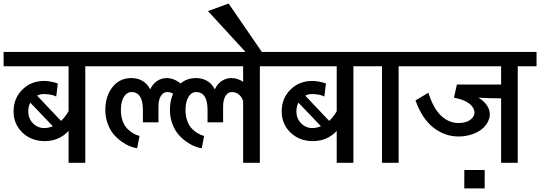

<svg xmlns="http://www.w3.org/2000/svg" viewBox="-45 -908 3016 1072"><path d="M-24.9 -618.2H536.1V-538.1H431.2V1H337.9V-176.8Q284.2 -120.1 205.1 -120.1Q129.9 -120.1 80.3 -167.5Q30.8 -214.8 30.8 -286.1Q30.8 -358.9 79.6 -407.5Q128.4 -456.1 201.2 -456.1Q220.7 -456.1 243.7 -451.4Q266.6 -446.8 277.8 -441.9L269 -369.1Q242.7 -382.8 199.2 -382.8Q178.7 -382.8 162.1 -374L295.9 -232.9Q320.3 -255.9 337.9 -287.1V-538.1H-24.9ZM203.1 -192.9Q223.6 -192.9 250 -203.1L124 -335Q112.8 -311.5 112.8 -286.1Q112.8 -247.1 138.7 -220Q164.6 -192.9 203.1 -192.9Z M485.8 -618.2H916.5V-538.1H485.8ZM1003.9 -394 949.7 -347.2Q943.4 -368.7 926.5 -381.3Q909.7 -394 888.7 -394Q866.7 -394 853.3 -372.3Q839.8 -350.6 839.8 -313V-225.1H752.9V-294.9Q752.9 -343.8 736.8 -368.9Q720.7 -394 689.9 -394Q663.1 -394 646.5 -366.9Q629.9 -339.8 629.9 -293.9Q629.9 -260.3 639.6 -233.2Q649.4 -206.1 665.8 -189.5Q682.1 -172.9 699 -163.3Q715.8 -153.8 733.9 -148.9L720.7 -80.1Q700.7 -83 678.2 -92.3Q655.8 -101.6 631.3 -119.4Q606.9 -137.2 587.6 -160.6Q568.4 -184.1 555.7 -219Q543 -253.9 543 -293.9Q543 -371.6 583.3 -421.9Q623.5 -472.2 687.5 -472.2Q760.3 -472.2 793.9 -409.2Q806.2 -438 831.1 -455.1Q856 -472.2 886.7 -472.2Q919.4 -472.2 952.6 -450Q985.8 -427.7 1003.9 -394Z M846.7 -618.2H1510.7V-538.1H1405.8V1H1312.5V-349.1L1310.5 -347.2Q1304.2 -368.7 1287.4 -381.3Q1270.5 -394 1249.5 -394Q1227.5 -394 1214.1 -372.3Q1200.7 -350.6 1200.7 -313V-225.1H1113.8V-294.9Q1113.8 -343.8 1097.7 -368.9Q1081.5 -394 1050.8 -394Q1023.9 -394 1007.3 -366.9Q990.7 -339.8 990.7 -293.9Q990.7 -260.3 1000.5 -233.2Q1010.3 -206.1 1026.6 -189.5Q1043 -172.9 1059.8 -163.3Q1076.7 -153.8 1094.7 -148.9L1081.5 -80.1Q1061.5 -83 1039.1 -92.3Q1016.6 -101.6 992.2 -119.4Q967.8 -137.2 948.5 -160.6Q929.2 -184.1 916.5 -219Q903.8 -253.9 903.8 -293.9Q903.8 -371.6 944.1 -421.9Q984.4 -472.2 1048.3 -472.2Q1121.1 -472.2 1154.8 -409.2Q1167 -438 1191.9 -455.1Q1216.8 -472.2 1247.6 -472.2Q1280.8 -472.2 1312.5 -451.2V-538.1H846.7Z M1369.1 -570.8 1116.2 -846.2 1231.4 -888.2 1425.3 -606Z M1472.2 -618.2H2033.2V-538.1H1928.2V1H1835V-176.8Q1781.2 -120.1 1702.1 -120.1Q1627 -120.1 1577.4 -167.5Q1527.8 -214.8 1527.8 -286.1Q1527.8 -358.9 1576.7 -407.5Q1625.5 -456.1 1698.2 -456.1Q1717.8 -456.1 1740.7 -451.4Q1763.7 -446.8 1774.9 -441.9L1766.1 -369.1Q1739.7 -382.8 1696.3 -382.8Q1675.8 -382.8 1659.2 -374L1793 -232.9Q1817.4 -255.9 1835 -287.1V-538.1H1472.2ZM1700.2 -192.9Q1720.7 -192.9 1747.1 -203.1L1621.1 -335Q1609.9 -311.5 1609.9 -286.1Q1609.9 -247.1 1635.7 -220Q1661.6 -192.9 1700.2 -192.9Z M2087.9 1V-538.1H1982.9V-618.2H2285.6V-538.1H2180.7V1Z M2235.8 -618.2H2950.7V-538.1H2845.7V1H2752.9V-358.9Q2684.6 -358.9 2626 -362.8Q2656.7 -344.7 2672.9 -320.8Q2689 -296.9 2689.7 -273.2Q2690.4 -249.5 2678.2 -226.3Q2666 -203.1 2643.6 -185.5Q2621.1 -168 2587.4 -157Q2553.7 -146 2514.6 -146Q2438.5 -146 2375.2 -195.1Q2312 -244.1 2274.9 -347.2L2346.7 -390.1Q2375.5 -300.3 2418.9 -260.7Q2462.4 -221.2 2513.7 -221.2Q2568.8 -221.2 2592.8 -250.5Q2613.8 -276.4 2596.2 -306.2Q2572.8 -345.7 2496.1 -361.3Q2493.2 -362.3 2489.7 -362.8L2505.9 -436H2752.9V-538.1H2235.8Z M2661.1 144H2547.4V41H2661.1Z"/></svg>

Font: LT Superior Med
Style: Regular
Weight: 500
Designer: Daniel Lyons
Foundry: LyonsType
Version: Version 1.000